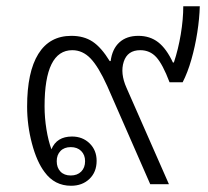

<svg xmlns="http://www.w3.org/2000/svg" viewBox="-20 -591 666 616"><path d="M208 5Q155 5 123 -39Q98 -72 82.5 -130.5Q67 -189 67 -249Q67 -360 103 -418Q139 -476 209 -476Q249 -476 277 -457.5Q305 -439 332 -395H335Q340 -434 363 -455Q386 -476 424 -476Q461 -476 487.5 -455.5Q514 -435 535 -390L538 -391Q552 -433 560 -481Q568 -529 568 -571H621Q620 -532 613 -487Q606 -442 594 -400Q582 -358 566 -327H524Q502 -385 481.5 -407.5Q461 -430 430 -430Q389 -430 377 -393Q365 -356 386 -309L522 0H462L324 -315Q296 -377 270.5 -403.5Q245 -430 212 -430Q123 -430 123 -250Q123 -213 129 -176Q135 -139 145 -112Q162 -153 211 -153Q245 -153 267.5 -131Q290 -109 290 -75Q290 -39 267 -17Q244 5 208 5ZM207 -28Q228 -28 240.5 -40.5Q253 -53 253 -74Q253 -94 240.5 -106.5Q228 -119 207 -119Q186 -119 174 -106.5Q162 -94 162 -74Q162 -53 174 -40.5Q186 -28 207 -28Z"/></svg>

Font: Noto Sans Thai Looped UI Light
Style: Regular
Weight: 300
Designer: Cadson Demak Team
Foundry: Cadson Demak Co., Ltd.
Version: Version 1.000